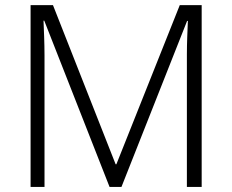

<svg xmlns="http://www.w3.org/2000/svg" viewBox="-20 -734 912 754"><path d="M457 0 714.8 -651.9H717.8C716.3 -613.3 713.9 -565.4 713.9 -521V0H772V-713.9H686L437 -88.9H434.1L188 -713.9H100.1V0H154.8V-515.1C154.8 -567.4 152.3 -615.7 150.9 -652.8H153.8L410.2 0Z"/></svg>

Font: Noto Reveo Sans
Style: Regular
Weight: 300
Designer: Monotype Design Team
Foundry: Monotype Imaging Inc.
Version: Version 2.007